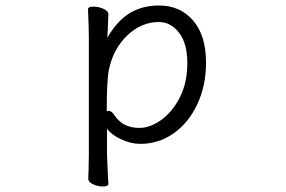

<svg xmlns="http://www.w3.org/2000/svg" viewBox="-20 -506 1040 698"><path d="M300 -472Q300 -482 319 -482Q338 -482 356 -474Q374 -466 374 -454L372 -402L370 -369Q408 -433 453.5 -459.5Q499 -486 558 -486Q635 -486 682 -431.5Q729 -377 729 -278Q729 -195 697.5 -127.5Q666 -60 611.5 -21.5Q557 17 490 17Q456 17 420.5 0.5Q385 -16 369 -38V56Q369 61 372 124Q374 154 374 162Q374 172 354 172Q336 172 318.5 164Q301 156 301 144Q301 128 302 116L303 55V-368Q303 -403 300 -472ZM375 -103Q386 -103 396 -87Q414 -61 436.5 -51Q459 -41 487 -41Q525 -41 565.5 -69.5Q606 -98 633.5 -151.5Q661 -205 661 -276Q661 -349 630.5 -387.5Q600 -426 558 -426Q494 -426 443 -377.5Q392 -329 376 -253Q368 -215 368 -101Q372 -103 375 -103Z"/></svg>

Font: Iansui
Style: Regular
Weight: 400
Designer: But Ko / Fontworks Inc.
Foundry: zi-hi.com / Fontworks Inc.
Version: Version 1.002